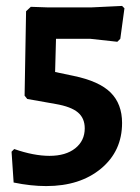

<svg xmlns="http://www.w3.org/2000/svg" viewBox="-20 -531 472 648"><path d="M392 -511 400 -503 386 -400 376 -390 285 -400H169L166 -288L228 -275Q315 -257 353.5 -218.5Q392 -180 392 -116Q392 -21 321 38Q250 97 136 97Q84 97 26 85L19 -19L28 -28Q94 -5 147 -5Q202 -5 234 -30.5Q266 -56 266 -98Q266 -132 243 -151.5Q220 -171 168 -180L72 -197L63 -208L68 -493L84 -508L142 -506H288Z"/></svg>

Font: Alegreya Sans
Style: Bold
Weight: 700
Designer: Juan Pablo del Peral
Foundry: Huerta Tipografica
Version: Version 2.007